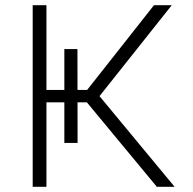

<svg xmlns="http://www.w3.org/2000/svg" viewBox="-20 -720 744 740"><path d="M293.5 -345 573.5 -700H642L356 -340ZM106 0V-700H159V0ZM133 -325.5V-373.5H327V-325.5ZM228 -169V-531H278.5L279 -169ZM584.5 0 285.5 -361H354L653 0Z"/></svg>

Font: Overpass ExtraLight
Style: Regular
Weight: 250
Designer: Delve Withrington, Dave Bailey, Thomas Jockin
Foundry: Delve Fonts LLC
Version: Version 4.000